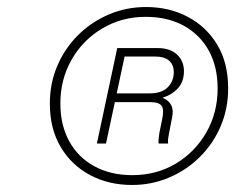

<svg xmlns="http://www.w3.org/2000/svg" viewBox="-20 -758 699 547"><path d="M356 -231Q290 -231 237 -259Q184 -287 153 -339Q122 -391 122 -463Q122 -521 143.5 -571Q165 -621 203 -658.5Q241 -696 290.5 -717Q340 -738 396 -738Q462 -738 515 -710Q568 -682 599 -630.5Q630 -579 630 -506Q630 -448 608.5 -398Q587 -348 549 -310.5Q511 -273 461.5 -252Q412 -231 356 -231ZM357 -259Q426 -259 481 -292Q536 -325 568 -381Q600 -437 600 -506Q600 -568 575 -613.5Q550 -659 504 -684.5Q458 -710 395 -710Q327 -710 271.5 -677Q216 -644 184 -588Q152 -532 152 -463Q152 -402 177 -356Q202 -310 248.5 -284.5Q295 -259 357 -259ZM256 -349 314 -621H430Q465 -621 485 -602Q505 -583 504 -552Q503 -523 485.5 -505Q468 -487 444 -480V-479Q461 -472 468 -458Q475 -444 470 -422L461 -375Q460 -369 459 -362.5Q458 -356 459 -349H432Q431 -353 432 -362.5Q433 -372 434 -379L442 -418Q448 -447 440 -457Q432 -467 410 -467H303L307 -492H406Q440 -492 457 -508.5Q474 -525 475 -549Q476 -572 462.5 -584.5Q449 -597 421 -597H335L282 -349Z"/></svg>

Font: Mona Sans
Style: Italic
Weight: 200
Italic angle: -11.6951°
Designer: Deni Anggara
Foundry: GitHub
Version: Version 2.000